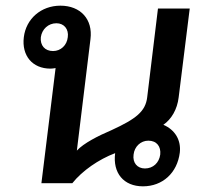

<svg xmlns="http://www.w3.org/2000/svg" viewBox="-20 -646 707 677"><path d="M484 11C553 11 605 -36 614 -108C619 -151 598 -188 556 -206C584 -225 605 -260 610 -303L649 -616H537L499 -303C493 -253 460 -227 373 -187C326 -167 275 -141 251 -115L299 -508C308 -578 264 -626 193 -626C125 -626 72 -580 64 -515C56 -450 94 -404 158 -404C164 -404 170 -405 176 -406L126 0H235C270 -44 328 -84 386 -106C377 -36 416 11 484 11ZM124 -515C128 -543 150 -564 179 -564C206 -564 223 -543 219 -515C216 -486 194 -466 167 -466C138 -466 121 -486 124 -515ZM451 -101C454 -129 476 -150 503 -150C533 -150 548 -129 545 -101C541 -72 520 -52 491 -52C464 -52 447 -72 451 -101Z"/></svg>

Font: TPK Tissa Web SemiBold
Style: Italic
Weight: 600
Italic angle: -7°
Designer: Jacques Le Bailly, Suppakit Chalermlarp | Katatrad Co.,Ltd.
Foundry: Jacques Le Bailly, Cadson Demak Co.,Ltd.
Version: Version 5.000;Glyphs 3.1.2 (3151)